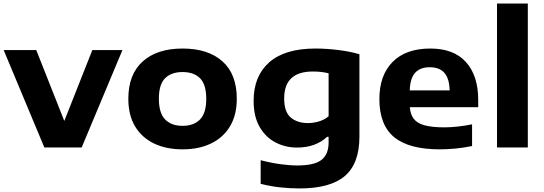

<svg xmlns="http://www.w3.org/2000/svg" viewBox="-20 -828 3054 1078"><path d="M229 0 0.5 -547H183.5L341 -149L498.5 -547H667.5L438.5 0Z M1005 10.5Q913.5 10.5 845 -22.2Q776.5 -55 738.5 -118.2Q700.5 -181.5 700.5 -273.5Q700.5 -410.5 781.2 -483Q862 -555.5 1005 -555.5Q1148.5 -555.5 1229 -483.5Q1309.5 -411.5 1309.5 -273.5Q1309.5 -182.5 1271.5 -119Q1233.5 -55.5 1165 -22.5Q1096.5 10.5 1005 10.5ZM1005 -121.5Q1068 -121.5 1103 -157.2Q1138 -193 1138 -273Q1138 -354 1103 -388.8Q1068 -423.5 1005 -423.5Q942 -423.5 907 -388.8Q872 -354 872 -274Q872 -193.5 907 -157.5Q942 -121.5 1005 -121.5Z M1661.5 230Q1608 230 1553 224Q1498 218 1443.5 204V71.5Q1500.5 86.5 1553.8 93.8Q1607 101 1649 101Q1745 101 1785 69.8Q1825 38.5 1825 -28.5V-60H1817Q1786 -31 1743.5 -15.2Q1701 0.5 1648 0.5Q1581.5 0.5 1526 -28.8Q1470.5 -58 1437.2 -116.2Q1404 -174.5 1404 -262Q1404 -401 1491.8 -478.2Q1579.5 -555.5 1751.5 -555.5Q1813 -555.5 1879.2 -547.2Q1945.5 -539 1998 -523.5V-61.5Q1998 90.5 1916.2 160.2Q1834.5 230 1661.5 230ZM1708.5 -137Q1739 -137 1769.8 -146Q1800.5 -155 1825 -175V-416.5Q1807.5 -421 1785 -423.8Q1762.5 -426.5 1736.5 -426.5Q1575.5 -426.5 1575.5 -275.5Q1575.5 -199.5 1612.5 -168.2Q1649.5 -137 1708.5 -137Z M2449 10.5Q2276 10.5 2193 -58Q2110 -126.5 2110 -272Q2110 -405 2184.2 -480.2Q2258.5 -555.5 2396 -555.5Q2528 -555.5 2596.5 -479.2Q2665 -403 2665 -266.5V-226H2281Q2284 -186 2303 -161Q2322 -136 2363.5 -124.5Q2405 -113 2475.5 -113Q2510.5 -113 2551 -117.5Q2591.5 -122 2630.5 -130V-8Q2581 2 2535.8 6.2Q2490.5 10.5 2449 10.5ZM2393 -450.5Q2339 -450.5 2310.8 -419.2Q2282.5 -388 2280.5 -320.5H2504.5Q2503 -387 2475.2 -418.8Q2447.5 -450.5 2393 -450.5Z M2770.5 0V-808H2943.5V0Z"/></svg>

Font: Encode Sans Expanded Expanded
Style: Bold
Weight: 700
Width: 7
Designer: Multiple Designers
Foundry: Impallari Type
Version: Version 3.000; ttfautohint (v1.8.3) -l 8 -r 50 -G 200 -x 14 